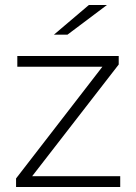

<svg xmlns="http://www.w3.org/2000/svg" viewBox="-20 -745 543 765"><path d="M44 0V-34L401 -496L414 -479H49V-522H453V-488L95 -26L80 -43H459V0ZM195 -607 334 -725H406L249 -607Z"/></svg>

Font: Montserrat Thin Light
Style: Regular
Weight: 300
Version: Version 9.000